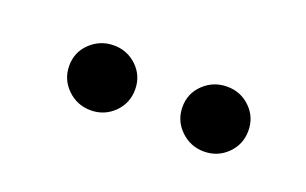

<svg xmlns="http://www.w3.org/2000/svg" viewBox="-31 -642 403 253"><g transform="rotate(20 170.5 -515.5)"><path d="M212 -515.5Q212 -496.3 225.7 -483Q239.4 -469.7 258.5 -469.7Q277.6 -469.7 291 -482.9Q304.4 -496.2 304.4 -515.3Q304.4 -534.5 291 -547.5Q277.6 -560.6 258.5 -560.6Q239.4 -560.6 225.7 -547.6Q212 -534.6 212 -515.5ZM53.2 -515.5Q53.2 -496.3 66.9 -483Q80.6 -469.7 99.7 -469.7Q118.7 -469.7 132.2 -482.9Q145.6 -496.2 145.6 -515.3Q145.6 -534.5 132.2 -547.5Q118.7 -560.6 99.7 -560.6Q80.6 -560.6 66.9 -547.6Q53.2 -534.6 53.2 -515.5Z"/></g></svg>

Font: Estedad-VF-FD Black
Style: Regular
Weight: 900
Designer: Amin Abedi
Version: Version 4.000